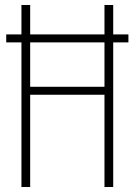

<svg xmlns="http://www.w3.org/2000/svg" viewBox="-20 -750 540 770"><path d="M5 -580V-612H495V-580ZM66 0V-730H101V-402H399V-730H434V0H399V-370H101V0Z"/></svg>

Font: M PLUS 1 Code ExtraLight
Style: Regular
Weight: 250
Designer: Coji Morishita
Foundry: UNDERFOREST DESIGN
Version: Version 1.002